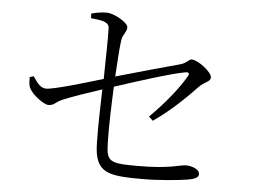

<svg xmlns="http://www.w3.org/2000/svg" viewBox="-51 -809 1101 837"><g transform="rotate(5 500.0 -390.5)"><path d="M90 -441 73 -436C73 -418 73 -399 80 -387C92 -361 144 -322 164 -322C191 -322 190 -335 224 -350C269 -369 342 -393 393 -410C391 -344 388 -244 390 -171C393 -43 451 -36 603 -36C671 -36 755 -44 799 -51C826 -56 845 -63 845 -78C845 -101 809 -112 785 -112C760 -112 718 -91 576 -91C448 -91 439 -99 437 -181C435 -240 438 -336 442 -426C533 -456 692 -507 749 -516C763 -518 767 -511 759 -499C729 -446 671 -374 606 -310L624 -293C703 -347 774 -419 811 -458C835 -482 860 -484 860 -503C860 -526 798 -574 770 -574C757 -574 751 -557 723 -549C660 -532 530 -496 444 -471C448 -538 452 -597 456 -628C459 -656 478 -667 478 -689C478 -709 416 -745 384 -745C364 -745 339 -742 316 -735L317 -715C365 -710 395 -706 397 -680C399 -638 396 -539 395 -456C328 -436 184 -392 148 -392C125 -392 110 -411 90 -441Z"/></g></svg>

Font: Noto Serif SC Light
Style: Regular
Weight: 300
Designer: Ryoko NISHIZUKA 西塚涼子 (kana & ideographs); Frank Grießhammer (Latin, Greek & Cyrillic); Wenlong ZHANG 张文龙 (bopomofo); San
Foundry: Adobe
Version: Version 2.001;hotconv 1.1.0;makeotfexe 2.6.0